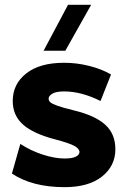

<svg xmlns="http://www.w3.org/2000/svg" viewBox="-20 -772 532 802"><path d="M248 -509.8Q300.8 -509.8 353 -496.6Q405.3 -483.4 443.8 -460.9L399.9 -350.1Q319.8 -390.1 248 -390.1Q214.8 -390.1 199 -380.9Q183.1 -371.6 183.1 -359.9Q183.1 -351.6 189.7 -345.2Q196.3 -338.9 219.7 -330.3Q243.2 -321.8 288.1 -311Q377 -289.6 419.4 -251.2Q461.9 -212.9 461.9 -148.9Q461.9 -78.6 405.8 -34.4Q349.6 9.8 250 9.8Q115.2 9.8 29.8 -46.9L64.9 -170.9Q107.9 -142.6 158.4 -126.2Q209 -109.9 250 -109.9Q280.8 -109.9 296.4 -117.4Q312 -125 312 -137.2Q312 -150.4 290.8 -162.4Q269.5 -174.3 210 -189.9Q119.6 -213.4 76.4 -251.5Q33.2 -289.6 33.2 -350.1Q33.2 -420.9 89.6 -465.3Q146 -509.8 248 -509.8ZM162.1 -560.1 264.2 -752H360.8L252.9 -560.1Z"/></svg>

Font: Gully
Style: Bold
Weight: 700
Designer: jaikishan Patel
Foundry: MagicType
Version: Version 1.000;Glyphs 3.2 (3242)